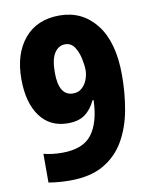

<svg xmlns="http://www.w3.org/2000/svg" viewBox="-83 -785 673 856"><g transform="rotate(-10 253.5 -356.5)"><path d="M474 -413Q474 -330 460 -254Q446 -178 411.5 -118.5Q377 -59 317 -24.5Q257 10 165 10Q142 10 116 8Q90 6 68 2V-128Q107 -118 152 -118Q247 -118 287 -171.5Q327 -225 330 -325H325Q307 -286 278 -264.5Q249 -243 200 -243Q119 -243 74 -304.5Q29 -366 29 -473Q29 -587 86 -655Q143 -723 245 -723Q348 -723 411 -643Q474 -563 474 -413ZM247 -592Q218 -592 199.5 -564Q181 -536 181 -475Q181 -370 246 -370Q270 -370 286 -384.5Q302 -399 310 -420.5Q318 -442 318 -462Q318 -485 311.5 -515.5Q305 -546 290 -569Q275 -592 247 -592Z"/></g></svg>

Font: Noto Sans Gujarati UI Condensed ExtraBold
Style: Regular
Weight: 800
Width: 3
Designer: Jelle Bosma - Monotype Design Team, Universal Thirst
Foundry: Monotype Imaging Inc.
Version: Version 2.106; ttfautohint (v1.8.4.7-5d5b)